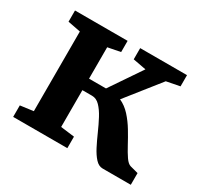

<svg xmlns="http://www.w3.org/2000/svg" viewBox="-122 -712 906 867"><g transform="rotate(30 331.0 -278.0)"><path d="M37.1 0V-59.9L105.1 -69V-484.5L38.7 -497.3V-555.7H313V-497.3L247.5 -484.5V-320.8H335.9L447 -484.5L378.6 -497.3V-555.7H622.7V-497.3L553.4 -483.8L415.4 -310Q445.8 -296.4 470.1 -269.6Q494.3 -242.9 513.7 -210.7Q533.1 -178.6 549.2 -148.3Q565.4 -118.1 579.8 -97.1Q594.3 -76.1 608.4 -72.1L650.4 -61V0H503.5Q482.8 0 465.6 -18.9Q448.3 -37.8 433.1 -67.3Q417.9 -96.9 403.2 -130.4Q388.5 -163.8 372.8 -193.4Q357.1 -223 338.8 -241.9Q320.6 -260.8 298 -260.8H247.5V-69L319.5 -59.9V0Z"/></g></svg>

Font: Merriweather Light
Style: Regular
Weight: 300
Designer: Eben Sorkin
Foundry: Eben Sorkin
Version: Version 2.100